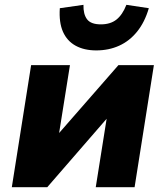

<svg xmlns="http://www.w3.org/2000/svg" viewBox="-20 -776 687 796"><path d="M29 0 109 -506H270L222 -205H208L471 -506H618L538 0H377L425 -302H438L176 0ZM379 -567Q329 -567 293.5 -586.5Q258 -606 241 -644.5Q224 -683 228 -742L326 -756Q325 -717 341 -696Q357 -675 398 -675Q438 -675 463 -695Q488 -715 504 -756L597 -742Q580 -684 548.5 -645Q517 -606 474 -586.5Q431 -567 379 -567Z"/></svg>

Font: Nunito Sans 7pt SemiCondensed Black
Style: Italic
Weight: 900
Width: 4
Italic angle: -9°
Designer: Vernon Adams
Foundry: Vernon Adams
Version: Version 3.101;gftools[0.9.27]